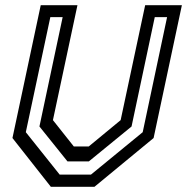

<svg xmlns="http://www.w3.org/2000/svg" viewBox="-20 -720 721 740"><path d="M176 0 28 -188 137 -700H278.5L184 -257L264.5 -155.5H322L445 -257L539.5 -700H681L572 -188L344 0ZM210 -47H330.5L530 -210.5L624 -654H576.5L487 -232.5L322.5 -98H240L132 -232.5L221.5 -654H174L79.5 -210.5Z"/></svg>

Font: Tourney Thin Medium
Style: Italic
Weight: 500
Italic angle: -12°
Version: Version 1.015